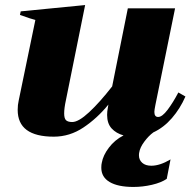

<svg xmlns="http://www.w3.org/2000/svg" viewBox="-20 -531 754 760"><path d="M530 84Q530 102 543 113.5Q556 125 579 125Q613 125 655 100L640 177Q618 192 581.5 200.5Q545 209 508 209Q447 209 414 189.5Q381 170 381 133Q381 120 383 113Q388 84 411 53.5Q434 23 469 5Q440 -3 422 -22.5Q404 -42 404 -76Q404 -90 407 -105L409 -117Q365 -63 310.5 -26.5Q256 10 193 10Q50 10 50 -96Q50 -116 54 -133L120 -452Q103 -456 59 -472L62 -486L317 -511L241 -135Q234 -103 234 -82Q234 -62 241.5 -55Q249 -48 266 -48Q291 -48 333 -87Q375 -126 424 -189L486 -498H673L595 -115Q591 -95 591 -88Q591 -68 606 -68Q622 -68 643.5 -96.5Q665 -125 686 -165L714 -149Q693 -101 660.5 -63.5Q628 -26 587 -7Q568 7 551 30Q534 53 531 73Q530 77 530 84Z"/></svg>

Font: Trirong Black
Style: Italic
Weight: 900
Italic angle: -12°
Designer: Katatrad Team
Foundry: CadsonDemak
Version: Version 1.001